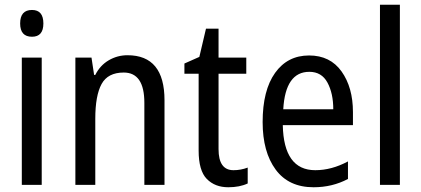

<svg xmlns="http://www.w3.org/2000/svg" viewBox="-20 -780 1778 810"><path d="M65 -681Q65 -625 115 -625Q163 -625 163 -681Q163 -738 115 -738Q65 -738 65 -681ZM72 -537V0H156V-537Z M382 -464H377L366 -537H298V0H382V-279Q382 -377 408.5 -425.5Q435 -474 502 -474Q589 -474 589 -346V0H674V-357Q674 -547 518 -547Q475 -547 438.5 -525.5Q402 -504 382 -464Z M902 -151V-469H1019V-537H902V-659H849L821 -540L758 -512V-469H818V-145Q818 -60 852.5 -25Q887 10 943 10Q991 10 1025 -6V-73Q996 -62 965 -62Q902 -62 902 -151Z M1088 -265Q1088 -139 1143 -64.5Q1198 10 1303 10Q1382 10 1448 -25V-99Q1379 -62 1310 -62Q1177 -62 1173 -252H1469V-307Q1469 -411 1421 -478.5Q1373 -546 1284 -546Q1193 -546 1140.5 -472.5Q1088 -399 1088 -265ZM1386 -319H1175Q1184 -477 1285 -477Q1337 -477 1361.5 -431.5Q1386 -386 1386 -319Z M1667 -760H1583V0H1667Z"/></svg>

Font: Noto Sans Display SemiCondensed
Style: Regular
Weight: 400
Width: 4
Designer: Monotype Design team
Foundry: Monotype Imaging Inc.
Version: 1.000